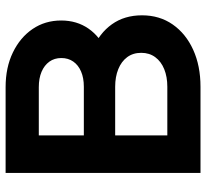

<svg xmlns="http://www.w3.org/2000/svg" viewBox="-46 -718 763 712"><g transform="rotate(-90 336.0 -361.5)"><path d="M369.4 -722.7H51.3V0H370.8Q448.2 0 507.9 -27.1Q567.6 -54.2 601.7 -103Q635.7 -151.9 635.7 -216.8Q635.7 -282 602.4 -328.6Q569.1 -375.2 509.5 -400.3Q450 -425.3 370.8 -425.3V-316.4Q407.7 -316.4 436 -304.9Q464.4 -293.5 480.5 -271.9Q496.6 -250.2 496.6 -219.7Q496.6 -189.7 480.5 -167.8Q464.4 -146 436 -134.5Q407.7 -123 370.8 -123H190.4V-316.4H370.8V-432.6H190.4V-599.6H369.4Q402.1 -599.6 426.3 -589.4Q450.4 -579.1 463.9 -560.4Q477.3 -541.7 477.3 -516.1Q477.3 -490.5 464.2 -471.8Q451.2 -453.1 427.4 -442.9Q403.6 -432.6 370.8 -432.6V-323.7Q445.6 -323.7 500.7 -347.7Q555.9 -371.6 586.2 -415Q616.5 -458.5 616.5 -516.6Q616.5 -576.2 585 -622.6Q553.5 -668.9 497.8 -695.8Q442.1 -722.7 369.4 -722.7Z"/></g></svg>

Font: Giphurs
Style: Regular
Weight: 400
Version: Version 2.010